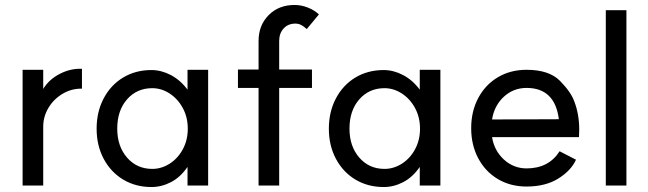

<svg xmlns="http://www.w3.org/2000/svg" viewBox="-20 -744 2610 773"><path d="M71 -463H154V-386Q177 -424 220.5 -446.5Q264 -469 310 -467V-387Q269 -388 233 -367Q197 -346 175.5 -310.5Q154 -275 154 -234V3H71Z M369 -226Q369 -294 397.5 -348Q426 -402 476 -432Q526 -462 590 -462Q629 -462 667.5 -442Q706 -422 735 -383V-463H818V3H735V-72Q706 -30 668 -10.5Q630 9 590 9Q526 9 476 -21Q426 -51 397.5 -104.5Q369 -158 369 -226ZM736 -226Q736 -272 716 -309Q696 -346 663 -367.5Q630 -389 593 -389Q531 -389 491.5 -344Q452 -299 452 -226Q452 -155 491.5 -109.5Q531 -64 593 -64Q630 -64 663 -85Q696 -106 716 -143Q736 -180 736 -226Z M1021 3V-390H938V-464H1021V-579Q1021 -642 1061.5 -683Q1102 -724 1166 -724Q1193 -724 1219.5 -713.5Q1246 -703 1264 -686L1215 -627Q1202 -639 1191.5 -644Q1181 -649 1169 -649Q1140 -649 1122 -629.5Q1104 -610 1104 -579V-464H1236V-390H1104V3Z M1304 -226Q1304 -294 1332.5 -348Q1361 -402 1411 -432Q1461 -462 1525 -462Q1564 -462 1602.5 -442Q1641 -422 1670 -383V-463H1753V3H1670V-72Q1641 -30 1603 -10.5Q1565 9 1525 9Q1461 9 1411 -21Q1361 -51 1332.5 -104.5Q1304 -158 1304 -226ZM1671 -226Q1671 -272 1651 -309Q1631 -346 1598 -367.5Q1565 -389 1528 -389Q1466 -389 1426.5 -344Q1387 -299 1387 -226Q1387 -155 1426.5 -109.5Q1466 -64 1528 -64Q1565 -64 1598 -85Q1631 -106 1651 -143Q1671 -180 1671 -226Z M1877 -228Q1877 -296 1905.5 -349.5Q1934 -403 1984.5 -433Q2035 -463 2100 -463Q2191 -463 2235 -418Q2279 -373 2292 -336Q2312 -284 2312 -222L2311 -192H1961Q1970 -137 2009 -101.5Q2048 -66 2100 -66Q2189 -66 2233 -135L2299 -101Q2279 -57 2227.5 -25Q2176 7 2100 7Q2035 7 1984.5 -23Q1934 -53 1905.5 -106.5Q1877 -160 1877 -228ZM2100 -390Q2047 -390 2008.5 -354.5Q1970 -319 1961 -263L2230 -264Q2214 -390 2100 -390Z M2502 -703V3H2419V-703Z"/></svg>

Font: SUITE Medium
Style: Regular
Weight: 500
Designer: Sun
Foundry: Sun
Version: Version 2.040